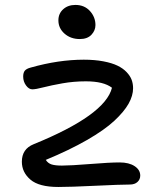

<svg xmlns="http://www.w3.org/2000/svg" viewBox="-20 -742 647 772"><path d="M300.8 -585Q264.2 -585 239.5 -606.7Q214.8 -628.4 214.8 -660.2Q214.8 -687.5 234.1 -704.8Q253.4 -722.2 283.2 -722.2Q319.3 -722.2 341.6 -697.8Q363.8 -673.3 363.8 -641.1Q363.8 -619.6 347.7 -602.3Q331.5 -585 300.8 -585ZM214.8 9.8Q136.7 9.8 102.3 -19.8Q67.9 -49.3 67.9 -91.8Q67.9 -143.1 115.2 -162.1Q403.3 -279.3 430.2 -389.2Q396.5 -415 325.2 -415Q276.9 -415 231.4 -407Q186 -398.9 154.8 -390.9Q123.5 -382.8 109.9 -382.8Q96.2 -382.8 84.7 -398.4Q73.2 -414.1 73.2 -434.1Q73.2 -449.7 79.8 -457.8Q86.4 -465.8 103 -470.2Q215.3 -502 316.9 -502Q360.8 -502 395.5 -495.4Q430.2 -488.8 452.4 -478Q474.6 -467.3 489 -452.1Q503.4 -437 509.3 -421.1Q515.1 -405.3 515.1 -387.2Q515.1 -357.4 497.1 -325.2Q479 -293 439.7 -256.3Q400.4 -219.7 330.1 -179.2Q259.8 -138.7 164.1 -99.1Q172.9 -85.4 187.5 -80.8Q202.1 -76.2 229 -76.2Q263.7 -76.2 342.3 -82.5Q420.9 -88.9 460.9 -88.9Q498.5 -88.9 521.2 -74Q543.9 -59.1 543.9 -36.1Q543.9 -20.5 532.7 -10.3Q521.5 0 502 0Q465.3 0 364 4.9Q262.7 9.8 214.8 9.8Z"/></svg>

Font: Shantell Sans Normal
Style: Regular
Weight: 400
Designer: Stephen Nixon, Anya Danilova, Shantell Martin
Foundry: Arrow Type
Version: Version 1.006;[559af2be0]